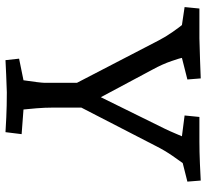

<svg xmlns="http://www.w3.org/2000/svg" viewBox="-46 -704 755 703"><g transform="rotate(90 331.5 -352.5)"><path d="M577.1 -644Q571.3 -636.2 551 -607.2Q530.8 -578.1 514.2 -544.9L374 -272.9V-167Q374 -139.2 376.5 -108.6Q378.9 -78.1 380.9 -61L471.2 -54.2L463.9 4.9Q451.7 3.9 409.9 2Q368.2 0 317.9 0Q291 1 253.4 2.4Q215.8 3.9 200.2 4.9L194.8 -44.9L273.9 -61Q282.7 -120.1 283.2 -137.2V-256.8L127.9 -556.2Q114.7 -582 96.4 -607.9Q78.1 -633.8 71.8 -641.1L5.9 -650.9L11.2 -705.1H120.1Q154.3 -706.1 201.2 -707.5Q248 -709 267.1 -710L271 -661.1L191.9 -641.1Q191.9 -637.2 203.4 -603.5Q214.8 -569.8 234.9 -533.2L335.9 -344.2L451.2 -578.1Q460.9 -598.1 468.5 -616.5Q476.1 -634.8 479 -641.1L402.8 -650.9L408.2 -705.1H498Q535.2 -705.1 579.6 -707Q624 -709 641.1 -710L645 -661.1Z"/></g></svg>

Font: Sura
Style: Regular
Weight: 400
Designer: Carolina Giovagnoli
Foundry: Huerta Tipografica
Version: Version 1.003;PS 001.002;hotconv 1.0.70;makeotf.lib2.5.58329